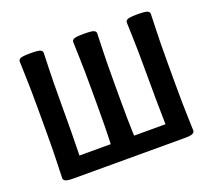

<svg xmlns="http://www.w3.org/2000/svg" viewBox="-113 -807 1059 955"><g transform="rotate(-20 416.5 -329.5)"><path d="M478.5 -97.2H644.5Q641.6 -199.7 641.6 -383.3Q641.6 -494.6 639.2 -556.2Q636.7 -617.7 636.7 -638.2Q636.7 -647.9 647.2 -653.3Q657.7 -658.7 700.2 -658.7Q742.2 -658.7 752.9 -653.3Q763.7 -647.9 763.7 -638.2Q763.7 -617.7 761.2 -556.2Q758.8 -494.6 758.8 -383.3V-272Q758.8 -160.6 761.2 -100.8Q763.7 -41 763.7 -20.5Q763.7 -10.7 752.9 -5.4Q742.2 0 710 0H123.5Q91.3 0 80.6 -5.4Q69.8 -10.7 69.8 -20.5Q69.8 -41 72.3 -100.8Q74.7 -160.6 74.7 -272V-383.3Q74.7 -494.6 72.3 -556.2Q69.8 -617.7 69.8 -638.2Q69.8 -647.9 80.6 -653.3Q91.3 -658.7 133.3 -658.7Q175.8 -658.7 186.3 -653.3Q196.8 -647.9 196.8 -638.2Q196.8 -617.7 194.3 -556.2Q191.9 -494.6 191.9 -383.3Q191.9 -199.7 189 -97.2H354.5Q355 -107.4 355.5 -118.7Q357.9 -180.2 357.9 -291.5V-383.3Q357.9 -494.6 355.5 -556.2Q353 -617.7 353 -638.2Q353 -647.9 363.8 -653.3Q374.5 -658.7 416.5 -658.7Q459 -658.7 469.5 -653.3Q480 -647.9 480 -638.2Q480 -617.7 477.5 -556.2Q475.1 -494.6 475.1 -383.3V-291.5Q475.1 -180.2 477.5 -118.7Q478 -107.4 478.5 -97.2Z"/></g></svg>

Font: Bainsley
Style: Bold
Weight: 700
Designer: Paul James MIller
Foundry: High-Logic / Made with FontCreator
Version: Version 1.411;March 28, 2021;FontCreator 13.0.0.2683 64-bit